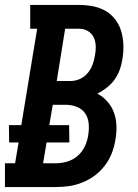

<svg xmlns="http://www.w3.org/2000/svg" viewBox="-38 -755 558 775"><path d="M-18 0V-96H23L37 -180H-1L-2 -250H48L112 -639H84V-735H282Q310 -735 338 -729.5Q366 -724 389 -710.5Q412 -697 428 -675.5Q444 -654 451.5 -628Q459 -602 460 -573.5Q461 -545 456 -516Q453 -495 445.5 -474Q438 -453 425 -434.5Q412 -416 393.5 -401.5Q375 -387 355 -377Q378 -365 395.5 -345Q413 -325 422 -300.5Q431 -276 432 -248Q433 -220 428 -192Q424 -165 414 -138.5Q404 -112 386.5 -88.5Q369 -65 346 -47.5Q323 -30 296 -19Q269 -8 242 -4Q215 0 188 0ZM191 -428H247Q266 -428 284 -436Q302 -444 315 -459Q328 -474 335 -492.5Q342 -511 345 -529Q349 -549 348.5 -568Q348 -587 340.5 -603.5Q333 -620 317 -629.5Q301 -639 282 -639H225ZM136 -96H188Q211 -96 234 -103Q257 -110 275.5 -126Q294 -142 304.5 -164.5Q315 -187 318 -209Q322 -233 320 -256Q318 -279 306 -297Q294 -315 272.5 -323.5Q251 -332 228 -332H175L161 -250H241L242 -180H150Z"/></svg>

Font: Iosevka Curly Slab
Style: Bold Italic
Weight: 700
Italic angle: -9°
Monospace: yes
Designer: Belleve Invis
Foundry: Belleve Invis
Version: Version 22.1.2; ttfautohint (v1.8.4)